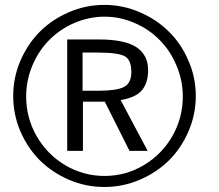

<svg xmlns="http://www.w3.org/2000/svg" viewBox="-20 -745 889 781"><path d="M404.3 15.6Q328.6 15.6 260.7 -13.7Q192.9 -43 142.6 -92.3Q93.3 -141.6 63 -210.4Q33.7 -279.3 33.7 -354.5Q33.7 -429.7 63 -498Q93.3 -567.4 142.1 -616.2Q191.9 -666 260.3 -695.3Q328.6 -725.1 404.3 -725.1Q480 -725.1 548.3 -695.3Q617.2 -666 667 -616.2Q716.8 -567.9 746.6 -498Q776.4 -430.7 776.4 -354.5Q776.4 -278.8 746.6 -210.4Q716.8 -141.6 667 -92.3Q616.7 -43 548.3 -13.7Q479.5 15.6 404.3 15.6ZM405.3 -29.3Q491.7 -29.3 564.9 -73.2Q638.2 -116.7 681.2 -191.4Q723.6 -266.1 723.6 -352.5Q723.6 -418 698.2 -477.5Q672.9 -538.6 630.4 -581.1Q587.4 -625.5 528.8 -650.9Q469.2 -677.2 405.3 -677.2Q373 -677.2 341.6 -670.4Q310.1 -663.6 281.2 -651.1Q252.4 -638.7 226.6 -620.8Q200.7 -603 179.2 -581.1Q137.2 -538.6 111.3 -477.5Q86.4 -417.5 86.4 -352.5Q86.4 -266.1 128.9 -191.4Q171.9 -116.7 245.1 -73.2Q318.8 -29.3 405.3 -29.3ZM315.9 -376H381.8Q454.1 -376 483.9 -391.1Q514.2 -406.7 514.2 -451.7Q514.2 -502.4 486.8 -516.6Q459.5 -531.2 375 -531.2H315.9ZM253.4 -131.3V-584.5H381.8Q487.3 -584.5 534.9 -553Q582.5 -521.5 582.5 -459.5Q582.5 -409.2 558.1 -378.9Q533.7 -348.6 470.7 -337.9L580.6 -131.3H506.8L406.2 -331.5H317.4V-131.3Z"/></svg>

Font: Ride Light
Style: Regular
Weight: 300
Version: Version 3.000